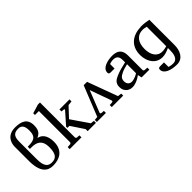

<svg xmlns="http://www.w3.org/2000/svg" viewBox="24 -1569 2621 2621"><g transform="rotate(-45 1335.0 -258.5)"><path d="M186 -386H217C321 -386 391 -347 391 -217C391 -70 337 -42 267 -42C195 -42 153 -86 153 -220V-565C153 -675 202 -695 269 -695C321 -695 359 -668 359 -568C359 -433 285 -430 186 -428ZM364 -418C410 -444 455 -466 455 -573C455 -703 365 -737 250 -737C98 -737 60 -628 60 -552V-281C60 -55 150 1 250 1C374 1 488 -54 488 -224C488 -349 431 -408 364 -418Z M751 -256V-227H790L915 -39V0H1075V-39L1022 -45L850 -295L982 -436L1046 -443V-482H852V-443L893 -439C901 -438 908 -429 901 -422L754 -256ZM731 -227V-256V-737H690L562 -698V-665H638V-64C638 -52 628 -43 617 -42L568 -39V0H795V-39L752 -42C741 -43 731 -52 731 -64Z M1145 -45 1092 -39V0H1267V-39L1222 -42C1213 -43 1204 -52 1208 -64L1331 -377L1443 -64C1447 -52 1437 -43 1428 -42L1380 -39V0H1601V-39L1546 -45L1385 -482H1320Z M1746 -130C1746 -183 1774 -203 1811 -222C1848 -242 1890 -254 1941 -266V-93C1928 -84 1915 -77 1901 -71C1880 -62 1849 -50 1820 -50C1774 -50 1746 -83 1746 -130ZM1877 -492C1825 -492 1773 -481 1736 -464C1702 -448 1669 -421 1669 -374C1669 -351 1684 -345 1706 -345H1779V-432C1796 -438 1822 -445 1849 -445C1915 -445 1940 -412 1940 -346V-303C1867 -287 1804 -271 1748 -247C1692 -223 1646 -196 1646 -121C1646 -100 1649 -81 1656 -65C1675 -21 1714 10 1776 10C1786 10 1796 9 1806 7C1861 -4 1902 -28 1941 -57L1954 2H2104V-37L2056 -40C2045 -41 2035 -49 2035 -61V-341C2035 -445 1983 -492 1877 -492Z M2408 -47C2381 -47 2358 -52 2339 -63C2284 -94 2257 -160 2257 -245C2257 -362 2308 -448 2425 -448C2451 -448 2473 -441 2493 -437V-61C2468 -55 2439 -47 2408 -47ZM2492 14C2492 80 2481 173 2395 173C2358 173 2332 166 2315 160V73H2242C2220 73 2205 79 2205 102C2205 149 2238 176 2272 192C2309 209 2361 220 2423 220C2539 220 2585 113 2585 9V-480C2542 -488 2494 -496 2443 -496C2399 -494 2358 -488 2322 -476C2222 -442 2155 -362 2155 -230C2155 -197 2160 -166 2169 -137C2194 -58 2251 10 2353 10C2364 10 2376 9 2388 7C2426 0 2462 -13 2492 -28Z"/></g></svg>

Font: Veleka
Style: Regular
Weight: 400
Designer: Stefan Peev, Context Ltd, 2016; SIL International, 1997-2014.
Foundry: Stefan Peev, Context Ltd, 2016
Version: Version 1.000